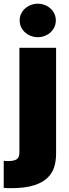

<svg xmlns="http://www.w3.org/2000/svg" viewBox="-54 -801 370 1026"><path d="M-34.1 58.2Q-28.1 58.9 -22.2 59.3Q-16.3 59.7 -11.4 59.7Q6.4 59.7 18.1 57Q29.8 54.3 36.8 48.8Q43.7 43.3 46.7 34.6Q49.7 25.9 49.7 14.2V-545.5H245.7V18.5Q245.7 90.2 215.9 130.7Q201 150.9 179.9 165Q158.7 179 132.1 187.9Q105.5 196.7 73.7 200.6Q41.9 204.5 5.7 204.5Q-4.6 204.5 -14.4 204.2Q-24.1 203.8 -34.1 203.1ZM51.1 -691.8Q51.1 -711.6 59.1 -728Q67.1 -744.3 80.6 -756.2Q94.1 -768.1 111.5 -774.7Q128.9 -781.2 147.7 -781.2Q166.9 -781.2 184.3 -774.7Q201.7 -768.1 215 -756.4Q228.3 -744.7 236.3 -728.2Q244.3 -711.6 244.3 -691.8Q244.3 -671.9 236.3 -655.4Q228.3 -638.8 215 -627.1Q201.7 -615.4 184.3 -608.8Q166.9 -602.3 147.7 -602.3Q128.9 -602.3 111.5 -608.8Q94.1 -615.4 80.6 -627.3Q67.1 -639.2 59.1 -655.7Q51.1 -672.2 51.1 -691.8Z"/></svg>

Font: Inter P Black
Style: Regular
Weight: 900
Designer: Rasmus Andersson
Foundry: rsms
Version: Version 3.018;git-588b23468